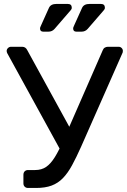

<svg xmlns="http://www.w3.org/2000/svg" viewBox="-20 -932 629 952"><path d="M119 0Q108.8 0 102.4 -6.4Q96.1 -12.7 96.1 -22.9V-65.1Q96.1 -76.1 102.4 -82.5Q108.8 -88.9 119 -88.9H154.3Q186.1 -88.9 208.9 -104.5Q231.7 -120.2 252.1 -153.2Q272.6 -186.2 295.2 -238.6L489.6 -683.3Q493 -692.1 499.9 -696Q506.8 -700 514.7 -700H568.7Q577.1 -700 583.2 -693.9Q589.2 -687.8 589.2 -679.8Q589.2 -675.6 588.5 -672.4Q587.7 -669.1 585.7 -665.8L381.9 -204Q358.4 -151.3 337.3 -112.6Q316.3 -73.9 292.1 -48.9Q267.9 -23.9 236 -11.9Q204.1 0 158.8 0ZM289.3 -170.1 15.9 -668.2Q13.1 -673.8 13.1 -679.3Q13.1 -687.4 19.5 -693.7Q25.9 -700 34.3 -700H90.5Q98.6 -700 104.8 -695.9Q111 -691.9 115.2 -683.3L342.1 -269.7ZM358.7 -775Q342.7 -775 342.7 -791Q342.7 -795 344.7 -799Q346.7 -803 347.7 -806L387.1 -893.5Q396.1 -912.5 424.1 -912.5H480.1Q500.1 -912.5 500.1 -893.5Q500.1 -886.5 494.1 -880.5L415 -789Q403 -775 384.2 -775ZM194.5 -775Q178.5 -775 178.5 -791Q178.5 -795 180.5 -799Q182.5 -803 183.5 -806L222.9 -893.5Q231.9 -912.5 259.9 -912.5H315.9Q335.9 -912.5 335.9 -893.5Q335.9 -886.5 329.9 -880.5L250.8 -789Q238.8 -775 220.1 -775Z"/></svg>

Font: Rubik Light
Style: Regular
Weight: 300
Designer: Hubert and Fischer
Foundry: Hubert and Fischer
Version: Version 2.300;gftools[0.9.30]